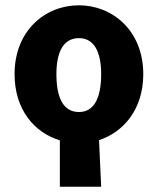

<svg xmlns="http://www.w3.org/2000/svg" viewBox="-20 -529 595 725"><path d="M278 -106C219 -106 193 -160 193 -249C193 -332 219 -385 278 -385C336 -385 362 -332 362 -249C362 -160 336 -106 278 -106ZM206 176H362C360 118 356 60 354 0C447 -30 521 -117 521 -249C521 -414 404 -509 278 -509C151 -509 35 -414 35 -249C35 -115 110 -28 206 1Z"/></svg>

Font: Source Sans Pro
Style: Bold
Weight: 700
Designer: Paul D. Hunt
Foundry: Adobe Systems Incorporated
Version: Version 3.006;hotconv 1.0.111;makeotfexe 2.5.65597